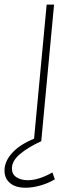

<svg xmlns="http://www.w3.org/2000/svg" viewBox="-52 -628 300 854"><path d="M98.5 0 155.5 -607.5H188.5L131.5 0ZM192 169.5Q162 187.5 127.2 197.2Q92.5 207 62 207Q17 207 -7.5 186.2Q-32 165.5 -32 130.5Q-32 87.5 6.2 47.8Q44.5 8 121.5 -19.5L131.5 0Q71 28 36 58Q1 88 1 121.5Q1 147 21 160.2Q41 173.5 71.5 173.5Q96 173.5 123.2 165Q150.5 156.5 181 139Z"/></svg>

Font: Karla ExtraLight
Style: Italic
Weight: 250
Italic angle: -8°
Designer: Jonathan Pinhorn
Version: Version 2.004;gftools[0.9.33]